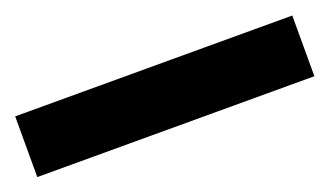

<svg xmlns="http://www.w3.org/2000/svg" viewBox="-31 -975 551 321"><g transform="rotate(-20 244.5 -814.0)"><path d="M491 -760H-2V-868H491Z"/></g></svg>

Font: Noto Sans Armenian Condensed ExtraBold
Style: Regular
Weight: 800
Width: 3
Designer: Monotype Design Team
Foundry: Monotype Imaging Inc.
Version: Version 2.008; ttfautohint (v1.8.4.7-5d5b)